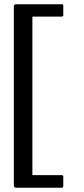

<svg xmlns="http://www.w3.org/2000/svg" viewBox="-20 -768 393 901"><path d="M277 103Q277 113 270 113H56Q50 113 47.5 110Q45 107 45 101V-738Q45 -748 56 -748H267Q274 -748 275.5 -747Q277 -746 277 -741V-697Q277 -693 274.5 -691.5Q272 -690 268 -690H132V54H268Q273 54 275 55.5Q277 57 277 62Z"/></svg>

Font: Glory Thin Medium
Style: Regular
Weight: 500
Version: Version 1.011